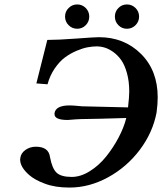

<svg xmlns="http://www.w3.org/2000/svg" viewBox="-20 -824 723 856"><path d="M345.2 -350.1 550.8 -345.2Q556.2 -392.6 556.2 -416Q556.2 -461.4 546.1 -497.6Q536.1 -533.7 521 -555.4Q505.9 -577.1 485.8 -591.6Q465.8 -606 447.5 -611.6Q429.2 -617.2 411.1 -617.2Q393.1 -617.2 371.3 -613.3Q349.6 -609.4 321.8 -597.7Q293.9 -585.9 269.8 -568.1Q245.6 -550.3 224.1 -519Q202.6 -487.8 191.9 -448.2L142.1 -452.1L190.9 -646Q239.3 -646 320.6 -652.1Q401.9 -658.2 420.9 -658.2Q533.7 -658.2 608.4 -584Q683.1 -509.8 683.1 -390.1Q683.1 -361.3 678.2 -323.2Q661.6 -233.9 603.8 -156.7Q545.9 -79.6 462.2 -33.7Q378.4 12.2 290 12.2Q225.6 12.2 180.7 -4.9Q135.3 -21.5 109.9 -43.9Q69.8 -79.1 69.8 -112.8Q69.8 -118.2 70.8 -121.1Q73.7 -141.6 93.8 -155.8Q113.8 -169.9 140.1 -169.9Q197.3 -169.9 203.1 -123Q212.4 -72.8 232.4 -54Q252.4 -35.2 299.8 -35.2Q339.4 -35.2 380.4 -60.8Q421.4 -86.4 453.1 -126Q484.9 -165.5 508.8 -210.9Q532.7 -256.3 543 -297.9Q416.5 -293.9 339.8 -293Q336.9 -293 330.1 -292.5Q323.2 -292 318.8 -292Q285.2 -289.1 282.2 -289.1Q223.1 -289.1 223.1 -314.9V-319.8Q229 -354 290 -354Q303.7 -354 323.2 -352.1Q338.9 -350.1 345.2 -350.1ZM285.9 -711.7Q270 -727.5 270 -750Q270 -772.5 285.9 -788.3Q301.8 -804.2 324.2 -804.2Q346.7 -804.2 362.3 -788.3Q377.9 -772.5 377.9 -750Q377.9 -727.5 362.3 -711.7Q346.7 -695.8 324.2 -695.8Q301.8 -695.8 285.9 -711.7ZM507.8 -711.7Q492.2 -727.5 492.2 -750Q492.2 -772.5 507.8 -788.3Q523.4 -804.2 545.9 -804.2Q568.4 -804.2 584.2 -788.3Q600.1 -772.5 600.1 -750Q600.1 -727.5 584.2 -711.7Q568.4 -695.8 545.9 -695.8Q523.4 -695.8 507.8 -711.7Z"/></svg>

Font: Linux Libertine G
Style: Semibold Italic
Weight: 600
Italic angle: -11.5°
Designer: Philipp H. Poll
Foundry: Philipp H. Poll
Version: Version 5.1.1